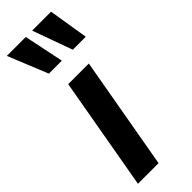

<svg xmlns="http://www.w3.org/2000/svg" viewBox="-261 -782 800 800"><g transform="rotate(-45 139.5 -381.5)"><path d="M4.5 0 92.5 -499H214L126 0ZM284 -587H207.5L144 -763H255.5ZM143 -587H66.5L-5 -763H106.5Z"/></g></svg>

Font: Cabin
Style: Bold Italic
Weight: 700
Width: 4
Italic angle: -10°
Designer: Pablo Impallari
Foundry: Pablo Impallari. http://www.impallari.com Igino Marini. http://www.ikern.com
Version: Version 3.001